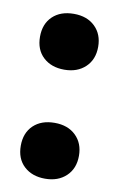

<svg xmlns="http://www.w3.org/2000/svg" viewBox="-70 -598 402 647"><g transform="rotate(10 131.0 -274.0)"><path d="M130.5 8.5Q86 8.5 58.5 -17Q31 -42.5 31 -87Q31 -131 58 -156.8Q85 -182.5 130.5 -182.5Q176 -182.5 203 -156.2Q230 -130 230 -87Q230 -43.5 202.5 -17.5Q175 8.5 130.5 8.5ZM130.5 -364.5Q86 -364.5 58.5 -390Q31 -415.5 31 -460Q31 -504 58 -529.8Q85 -555.5 130.5 -555.5Q176 -555.5 203 -529.2Q230 -503 230 -460Q230 -416.5 202.5 -390.5Q175 -364.5 130.5 -364.5Z"/></g></svg>

Font: Encode Sans SemiCondensed SemiCondensed
Style: Bold
Weight: 700
Width: 4
Designer: Multiple Designers
Foundry: Impallari Type
Version: Version 3.000; ttfautohint (v1.8.3) -l 8 -r 50 -G 200 -x 14 